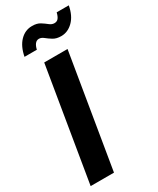

<svg xmlns="http://www.w3.org/2000/svg" viewBox="-234 -1005 880 1072"><g transform="rotate(-30 205.5 -469.0)"><path d="M282.7 -727.5 162.1 0H11.7L132.3 -727.5ZM289.1 -807.1Q258.3 -807.1 238 -819.6Q217.8 -832 202.6 -844.5Q187.5 -856.9 172.4 -856.9Q156.7 -856.9 146.7 -843.8Q136.7 -830.6 132.3 -809.6H52.7Q64.5 -871.1 97.2 -904.5Q129.9 -938 174.8 -938Q206.1 -938 225.8 -925.5Q245.6 -913.1 260.5 -900.9Q275.4 -888.7 292 -888.7Q308.6 -888.7 317.9 -900.4Q327.1 -912.1 332.5 -935.1H410.6Q399.4 -874 365.7 -840.6Q332 -807.1 289.1 -807.1Z"/></g></svg>

Font: Inter Display
Style: Bold Italic
Weight: 700
Italic angle: -9.39999°
Designer: Rasmus Andersson
Foundry: rsms
Version: Version 4.000;git-a52131595